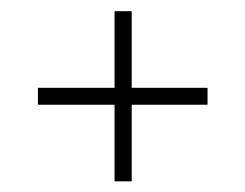

<svg xmlns="http://www.w3.org/2000/svg" viewBox="-20 -458 450 352"><path d="M190 -125.5V-437.5H221.5V-125.5ZM49.5 -266V-297H360.5V-266Z"/></svg>

Font: Imbue Thin 10pt ExtraLight
Style: Regular
Weight: 250
Version: Version 1.102